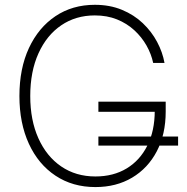

<svg xmlns="http://www.w3.org/2000/svg" viewBox="-20 -757 765 787"><path d="M371.1 9.8Q277.8 9.8 207.5 -36.9Q137.2 -83.5 98.4 -167.7Q59.6 -252 59.6 -363.3Q59.6 -476.1 98.6 -560.1Q137.7 -644 207.3 -690.7Q276.9 -737.3 368.7 -737.3Q430.2 -737.3 479.7 -716.8Q529.3 -696.3 565.4 -661.9Q601.6 -627.4 624 -585.2Q646.5 -543 654.3 -499H607.9Q600.1 -535.6 580.6 -570.3Q561 -605 530.5 -633.1Q500 -661.1 459.5 -677.5Q418.9 -693.8 368.7 -693.8Q290.5 -693.8 231 -653.3Q171.4 -612.8 137.7 -538.3Q104 -463.9 104 -363.3Q104 -264.2 137.5 -189.9Q170.9 -115.7 231 -74.7Q291 -33.7 371.1 -33.7Q444.8 -33.7 499.3 -66.7Q553.7 -99.6 584 -160.2Q614.3 -220.7 614.3 -303.2L629.9 -298.8H383.3V-340.3H659.2V-299.8Q659.2 -206.5 622.8 -137Q586.4 -67.4 521.5 -28.8Q456.5 9.8 371.1 9.8ZM383.3 -160.2V-197.3H710V-160.2Z"/></svg>

Font: Inter 20pt ExtraLight
Style: Regular
Weight: 250
Version: Version 4.001;git-66647c0bb